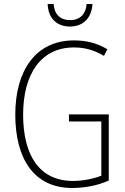

<svg xmlns="http://www.w3.org/2000/svg" viewBox="-20 -1018 624 955"><path d="M440 -998H411C407 -949 379 -918 329 -918C278 -918 250 -948 247 -998H217C220 -925 264 -886 328 -886C394 -886 436 -929 440 -998ZM323 -449V-414H484V-144C445 -129 395 -118 343 -118C176 -118 95 -246 95 -448C95 -646 181 -782 348 -782C397 -782 446 -771 497 -740L514 -773C461 -805 407 -817 348 -817C156 -817 56 -665 56 -448C56 -231 147 -83 339 -83C400 -83 466 -95 521 -120V-449Z"/></svg>

Font: Noto Sans Telugu UI Condensed ExtraLight
Style: Regular
Weight: 200
Width: 3
Designer: Jelle Bosma - Monotype Design Team
Foundry: Monotype Imaging Inc.
Version: Version 2.005